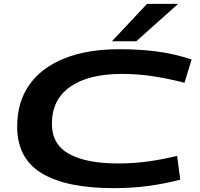

<svg xmlns="http://www.w3.org/2000/svg" viewBox="-20 -965 1035 995"><path d="M569 10Q324 10 196.5 -67Q69 -144 69 -309Q69 -436 132 -525.5Q195 -615 314 -662.5Q433 -710 600 -710Q697 -710 787 -699Q877 -688 973 -657L936 -536Q865 -555 781.5 -568.5Q698 -582 613 -582Q439 -582 344 -515.5Q249 -449 249 -324Q249 -216 338.5 -167Q428 -118 592 -118Q678 -118 752.5 -129Q827 -140 898 -157L914 -34Q830 -12 746 -1Q662 10 569 10ZM560 -751 742 -945H903L686 -751Z"/></svg>

Font: Georama Extra Expanded SemiBold
Style: Italic
Weight: 600
Width: 8
Italic angle: -9°
Designer: Jean-Baptiste Levee
Foundry: Production Type
Version: Version 1.000